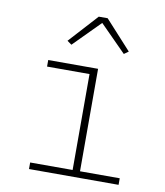

<svg xmlns="http://www.w3.org/2000/svg" viewBox="-84 -826 769 895"><g transform="rotate(10 300.0 -378.0)"><path d="M114 -31H315V-485H114V-516H350V-31H538V0H114ZM353 -756 477 -620 456 -605 332 -730 208 -605 187 -620 311 -756Z"/></g></svg>

Font: IBM Plex Mono ExtraLight
Style: Regular
Weight: 200
Monospace: yes
Designer: Mike Abbink, Paul van der Laan, Pieter van Rosmalen
Foundry: Bold Monday
Version: Version 2.3